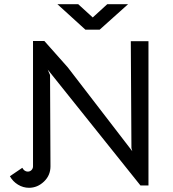

<svg xmlns="http://www.w3.org/2000/svg" viewBox="-20 -881 823 913"><path d="M27 -43 86 -83Q96 -65 112 -65Q123 -65 130 -72.5Q137 -80 137 -90V-686H191L302 -561L609 -162L605 -177L602 -685H686V1H648L207 -550L218 -524L220 -90Q220 -47 189 -17.5Q158 12 118 12Q90 12 65.5 -3Q41 -18 27 -43ZM352 -861 421 -798 490 -861H589L454 -740H386L253 -861Z"/></svg>

Font: Bellota
Style: Bold
Weight: 700
Designer: Kemie Guaida
Foundry: Kemie Guaida
Version: Version 4.001